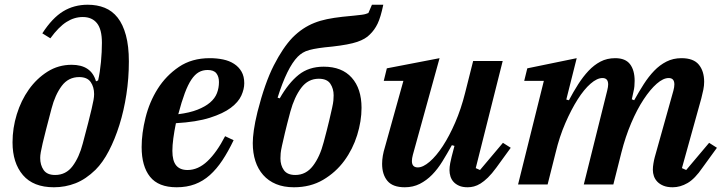

<svg xmlns="http://www.w3.org/2000/svg" viewBox="-20 -780 3060 812"><path d="M208 12Q121 12 77 -39.5Q33 -91 33 -178Q33 -238 51 -296.5Q69 -355 102 -401.5Q135 -448 181 -477Q227 -506 283 -506Q366 -506 386 -436L395 -440Q403 -475 407 -518Q411 -561 411 -599Q411 -656 390 -682Q369 -708 330 -708Q294 -708 261 -687Q228 -666 193 -618L159 -639Q201 -704 247 -732Q293 -760 351 -760Q391 -760 423 -747Q455 -734 477.5 -705.5Q500 -677 512.5 -631Q525 -585 525 -520Q525 -449 514.5 -380.5Q504 -312 485 -251.5Q466 -191 440.5 -142Q415 -93 384 -62Q343 -22 299.5 -5Q256 12 208 12ZM213 -40Q259 -40 287 -77.5Q315 -115 330 -173Q344 -225 353 -260.5Q362 -296 367.5 -319.5Q373 -343 375.5 -357Q378 -371 378 -382Q378 -412 363.5 -433Q349 -454 315 -454Q269 -454 241 -416.5Q213 -379 198 -321Q184 -268 175 -233Q166 -198 160.5 -174.5Q155 -151 152.5 -136.5Q150 -122 150 -112Q150 -82 164.5 -61Q179 -40 213 -40Z M727 12Q650 12 614.5 -32.5Q579 -77 579 -158Q579 -216 595.5 -282.5Q612 -349 647 -404.5Q682 -460 736.5 -497Q791 -534 867 -534Q897 -534 923.5 -528.5Q950 -523 970 -510Q990 -497 1001.5 -477Q1013 -457 1013 -428Q1013 -403 1000.5 -375.5Q988 -348 956 -324Q924 -300 867.5 -282Q811 -264 724 -259Q717 -225 713 -195Q709 -165 709 -142Q709 -100 725 -80.5Q741 -61 773 -61Q818 -61 857.5 -98.5Q897 -136 932 -204L968 -187Q945 -139 920.5 -102Q896 -65 867.5 -39.5Q839 -14 804.5 -1Q770 12 727 12ZM734 -297Q782 -303 815 -316Q848 -329 868.5 -346.5Q889 -364 897.5 -386Q906 -408 906 -433Q906 -456 895 -470Q884 -484 858 -484Q837 -484 820.5 -474.5Q804 -465 789.5 -443.5Q775 -422 761.5 -386Q748 -350 734 -297Z M1223 12Q1180 12 1147.5 -1.5Q1115 -15 1093 -40Q1071 -65 1060 -99Q1049 -133 1049 -175Q1049 -197 1053.5 -229.5Q1058 -262 1069 -307Q1100 -429 1138 -503.5Q1176 -578 1217 -621Q1239 -643 1261.5 -658Q1284 -673 1309 -683Q1334 -693 1363 -699Q1392 -705 1428 -709Q1459 -712 1478.5 -714Q1498 -716 1509.5 -717.5Q1521 -719 1527 -721Q1533 -723 1538 -725L1553 -760H1601Q1590 -707 1577 -680Q1564 -653 1544 -634Q1526 -615 1491 -603Q1456 -591 1385 -583Q1352 -580 1328.5 -576.5Q1305 -573 1288.5 -568.5Q1272 -564 1260.5 -557Q1249 -550 1239 -540Q1194 -494 1154 -367L1163 -364Q1200 -429 1243 -463.5Q1286 -498 1349 -498Q1426 -498 1467.5 -451.5Q1509 -405 1509 -324Q1509 -268 1490.5 -208.5Q1472 -149 1436 -100Q1400 -51 1346.5 -19.5Q1293 12 1223 12ZM1229 -40Q1274 -40 1303.5 -78.5Q1333 -117 1349 -179Q1364 -235 1372 -269Q1380 -303 1384.5 -323.5Q1389 -344 1390 -355Q1391 -366 1391 -377Q1391 -405 1377 -426Q1363 -447 1328 -447Q1283 -447 1254 -408.5Q1225 -370 1208 -308Q1193 -252 1185 -218Q1177 -184 1172.5 -163.5Q1168 -143 1167 -132Q1166 -121 1166 -110Q1166 -81 1180.5 -60.5Q1195 -40 1229 -40Z M1692 12Q1641 12 1618.5 -15Q1596 -42 1596 -87Q1596 -120 1608 -158L1686 -438H1603L1616 -491L1839 -534L1726 -125Q1722 -110 1722 -99Q1722 -72 1747 -72Q1769 -72 1797 -96Q1825 -120 1852.5 -162Q1880 -204 1905 -261.5Q1930 -319 1947 -387L1981 -522H2106L1992 -69L2010 -61L2107 -176L2140 -155L2079 -71Q2060 -45 2043.5 -29Q2027 -13 2012.5 -4Q1998 5 1984.5 8.5Q1971 12 1958 12Q1936 12 1921.5 5.5Q1907 -1 1898 -11Q1889 -21 1885 -34Q1881 -47 1881 -60Q1881 -74 1884 -90Q1887 -106 1890 -117L1902 -163L1891 -166Q1871 -130 1851 -97.5Q1831 -65 1807.5 -41Q1784 -17 1755.5 -2.5Q1727 12 1692 12Z M2825 12Q2802 12 2786 5.5Q2770 -1 2760 -11.5Q2750 -22 2745.5 -35Q2741 -48 2741 -62Q2741 -74 2743.5 -89Q2746 -104 2749 -115L2828 -397Q2832 -412 2832 -423Q2832 -450 2808 -450Q2785 -450 2757.5 -426Q2730 -402 2702 -359.5Q2674 -317 2649.5 -259.5Q2625 -202 2608 -135L2574 0H2449L2548 -397Q2552 -413 2552 -423Q2552 -450 2528 -450Q2505 -450 2477.5 -426Q2450 -402 2423 -359.5Q2396 -317 2371 -259.5Q2346 -202 2330 -135L2296 0H2171L2280 -438H2197L2210 -491L2419 -534L2375 -359L2386 -356Q2405 -392 2425.5 -424Q2446 -456 2469 -480.5Q2492 -505 2519.5 -519.5Q2547 -534 2582 -534Q2625 -534 2644.5 -508.5Q2664 -483 2664 -438Q2664 -427 2663 -415.5Q2662 -404 2659 -392L2652 -360L2662 -356Q2682 -392 2702.5 -424Q2723 -456 2746.5 -480.5Q2770 -505 2798.5 -519.5Q2827 -534 2862 -534Q2913 -534 2935.5 -506.5Q2958 -479 2958 -434Q2958 -418 2954.5 -400.5Q2951 -383 2946 -364L2864 -69L2882 -61L2979 -176L3012 -155L2951 -71Q2919 -24 2888 -6Q2857 12 2825 12Z"/></svg>

Font: IBM Plex Serif SemiBold
Style: Italic
Weight: 600
Italic angle: -14°
Designer: Mike Abbink, Paul van der Laan, Pieter van Rosmalen
Foundry: Bold Monday
Version: Version 2.5